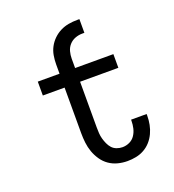

<svg xmlns="http://www.w3.org/2000/svg" viewBox="-136 -849 872 962"><g transform="rotate(-20 300.0 -367.5)"><path d="M380 8Q354 8 329 1.5Q304 -5 283 -19.5Q262 -34 247 -56Q232 -78 223.5 -102Q215 -126 212 -151.5Q209 -177 209 -203V-446H93V-520H209V-570Q209 -593 213 -616.5Q217 -640 228 -660.5Q239 -681 256 -697.5Q273 -714 294 -724.5Q315 -735 338 -739Q361 -743 385 -743H396V-670H385Q365 -670 346.5 -663Q328 -656 315 -641.5Q302 -627 297 -608Q292 -589 292 -570V-520H496V-447H292V-203Q292 -188 293 -172.5Q294 -157 298 -142.5Q302 -128 308.5 -113.5Q315 -99 325 -88Q335 -77 350 -71.5Q365 -66 380 -66Q400 -66 418 -74.5Q436 -83 447 -99.5Q458 -116 462.5 -135.5Q467 -155 467 -175V-181H550V-171Q550 -148 545.5 -125Q541 -102 531 -80.5Q521 -59 505.5 -41.5Q490 -24 469.5 -12.5Q449 -1 426 3.5Q403 8 380 8Z"/></g></svg>

Font: Nova Nerd Font
Style: Regular
Weight: 400
Designer: Belleve Invis
Foundry: Belleve Invis
Version: Version 24.1.4; ttfautohint (v1.8.4);Nerd Fonts 3.1.1